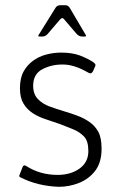

<svg xmlns="http://www.w3.org/2000/svg" viewBox="-20 -706 467 741"><path d="M55 -30 67 -61Q71 -71 80 -66Q108 -48 138.5 -39.5Q169 -31 202 -31Q253 -31 287 -55.5Q321 -80 321 -123Q321 -162 304 -179.5Q287 -197 262.5 -207Q238 -217 212 -227Q184 -237 156 -246Q128 -255 106 -269.5Q84 -284 70.5 -306.5Q57 -329 57 -365Q57 -405 71 -430Q85 -455 107.5 -471.5Q130 -488 158.5 -495.5Q187 -503 216 -503Q258 -503 288 -492Q321 -479 340 -466Q351 -458 348 -452L339 -431Q332 -418 320 -426Q265 -458 220 -457Q178 -457 143 -438.5Q108 -420 108 -375Q108 -343 126 -324Q144 -305 171.5 -295Q199 -285 229 -276Q253 -269 278.5 -259.5Q304 -250 325 -235.5Q346 -221 359 -198Q372 -175 372 -132Q372 -79 347.5 -47Q323 -15 285 0Q247 15 207 15Q125 12 60 -21Q52 -24 55 -30ZM129 -571 195 -677Q201 -686 214 -686H231Q243 -686 249 -676L311 -571Q315 -565 307 -565H297Q285 -565 275 -576L228 -631Q221 -641 212 -631L164 -575Q155 -565 144 -565H133Q125 -565 129 -571Z"/></svg>

Font: Vivano Light
Style: Regular
Weight: 300
Designer: Joe Prince, Josias Burgherr
Version: Version 2.064;September 19, 2022;FontCreator 14.0.0.2877 64-